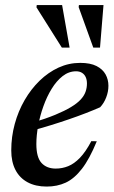

<svg xmlns="http://www.w3.org/2000/svg" viewBox="-20 -710 442 742"><path d="M274 -434.5Q246 -434.5 222.2 -416Q198.5 -397.5 179.8 -367Q161 -336.5 147.8 -299.5Q134.5 -262.5 127.5 -224.5Q120.5 -186.5 120.5 -153.5Q120.5 -102 140.5 -80.2Q160.5 -58.5 195.5 -58.5Q220.5 -58.5 243.5 -67.8Q266.5 -77 288.8 -100Q311 -123 333 -164.5L354 -164Q326 -95.5 296.5 -57.5Q267 -19.5 234 -4.2Q201 11 160.5 11Q117.5 11 86.8 -5.5Q56 -22 39.8 -53.2Q23.5 -84.5 23.5 -129Q23.5 -181.5 37 -231Q50.5 -280.5 75.2 -323.2Q100 -366 133.2 -398.2Q166.5 -430.5 206.2 -448.8Q246 -467 290 -467Q329 -467 353 -454.8Q377 -442.5 388 -422.5Q399 -402.5 399 -378.5Q399 -356 390.5 -333.8Q382 -311.5 367 -295.5Q342 -284.5 311 -272.5Q280 -260.5 245.8 -248.8Q211.5 -237 175.8 -226Q140 -215 104.5 -205.5L106.5 -236Q157.5 -251.5 193.8 -266.5Q230 -281.5 254 -296Q278 -310.5 291.5 -325Q305 -339.5 310.5 -355Q316 -370.5 316 -387Q316 -401.5 311.2 -412Q306.5 -422.5 297 -428.5Q287.5 -434.5 274 -434.5ZM249 -526H219L121 -681.5L122 -690.5H220ZM366.5 -526H340.5L284 -682.5L285 -690.5H380Z"/></svg>

Font: Newsreader 36pt Medium
Style: Italic
Weight: 500
Italic angle: -17°
Designer: Hugues Gentile
Foundry: Production Type
Version: Version 1.003